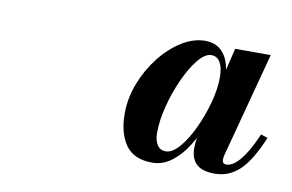

<svg xmlns="http://www.w3.org/2000/svg" viewBox="-44 -834 652 428"><g transform="rotate(10 282.0 -620.0)"><path d="M320.5 -476Q279 -476 260.2 -502.5Q241.5 -529 241.5 -573.5Q241.5 -608 254.5 -641.8Q267.5 -675.5 289.2 -703.2Q311 -731 337.5 -747.5Q364 -764 390.5 -764Q409.5 -764 422.2 -754.8Q435 -745.5 441.8 -728.5Q448.5 -711.5 448.5 -687.5Q448.5 -669 443.2 -642.2Q438 -615.5 427.2 -586.8Q416.5 -558 401 -532.8Q385.5 -507.5 365.2 -491.8Q345 -476 320.5 -476ZM346 -506Q360.5 -506 376.2 -524Q392 -542 405.5 -570.5Q419 -599 427.8 -630.8Q436.5 -662.5 436.5 -689.5Q436.5 -711 429.5 -723Q422.5 -735 409.5 -735Q395 -735 379.2 -715.5Q363.5 -696 350 -666Q336.5 -636 328.2 -603.2Q320 -570.5 320 -544Q320 -526 326.8 -516Q333.5 -506 346 -506ZM462 -476Q433.5 -476 420.5 -488.5Q407.5 -501 407.5 -524Q407.5 -529 407.8 -533.2Q408 -537.5 408.5 -540.5L418 -588.5L434 -636.5L443 -692L459 -758H539.5L476 -519Q475 -514.5 475 -510Q475 -500.5 484.5 -500.5Q493 -500.5 503 -508Q513 -515.5 524.5 -532.8Q536 -550 549 -580L564.5 -575Q542.5 -522 518.5 -499Q494.5 -476 462 -476Z"/></g></svg>

Font: Bodoni Moda 9pt
Style: Bold Italic
Weight: 700
Italic angle: -13°
Designer: Owen Earl
Foundry: indestructible type
Version: Version 2.004